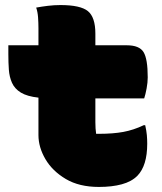

<svg xmlns="http://www.w3.org/2000/svg" viewBox="-20 -729 640 759"><path d="M13 -550H132V-618Q132 -638 130.5 -660Q129 -682 123 -699Q145 -703 169.5 -706Q194 -709 219 -709Q298 -709 327.5 -685Q357 -661 357 -596V-550H481Q531 -550 547.5 -523Q564 -496 564 -423Q564 -403 559.5 -379Q555 -355 550 -340H357V-246Q357 -220 360 -200H371Q427 -200 467.5 -207.5Q508 -215 548 -234H554Q559 -212 560.5 -195Q562 -178 562 -161Q562 -74 523 -34Q500 -11 461.5 -0.5Q423 10 371 10Q293 10 240 -21.5Q187 -53 159.5 -100Q132 -147 132 -195V-343Q87 -348 62.5 -363Q38 -378 27.5 -401.5Q17 -425 15 -453.5Q13 -482 13 -515Z"/></svg>

Font: Recursive Mn Csl St XBk
Style: Regular
Weight: 1000
Monospace: yes
Version: Version 1.079;hotconv 1.0.112;makeotfexe 2.5.65598; ttfautoh